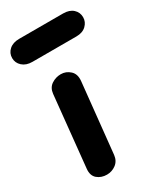

<svg xmlns="http://www.w3.org/2000/svg" viewBox="-199 -869 800 943"><g transform="rotate(-30 201.0 -397.0)"><path d="M117.5 0Q85.5 0 63.5 -18.5Q41.5 -37 45 -74L86 -476Q89.5 -509 113.5 -525Q137.5 -541 166.5 -541Q196 -541 218.2 -520.5Q240.5 -500 236.5 -461.5L195.5 -66.5Q192 -34.5 169 -17.2Q146 0 117.5 0ZM76.5 -663Q41.5 -663 20.5 -682Q-0.5 -701 -0.5 -728.5Q-0.5 -756.5 20.5 -775Q41.5 -793.5 76.5 -793.5H326Q361.5 -793.5 381.8 -775Q402 -756.5 402 -728.5Q402 -702 381.8 -682.5Q361.5 -663 326 -663Z"/></g></svg>

Font: Edu SA Hand
Style: Bold
Weight: 700
Designer: Tina and Corey Anderson, Eben Sorkin, Mirko Velimirovic
Foundry: Google for Education
Version: Version 2.000